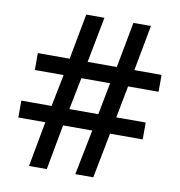

<svg xmlns="http://www.w3.org/2000/svg" viewBox="-80 -788 809 862"><g transform="rotate(10 324.5 -357.0)"><path d="M485 -429 457 -283H591V-206H442L402 0H320L361 -206H228L190 0H109L147 -206H24V-283H162L191 -429H60V-506H205L244 -714H327L287 -506H420L459 -714H539L500 -506H624V-429ZM243 -283H375L403 -429H272Z"/></g></svg>

Font: Noto Sans Lao Medium
Style: Regular
Weight: 500
Designer: Monotype Design Team
Foundry: Monotype Imaging Inc.
Version: Version 2.003; ttfautohint (v1.8.4.7-5d5b)